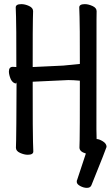

<svg xmlns="http://www.w3.org/2000/svg" viewBox="-20 -731 540 928"><path d="M400 177Q384 177 367.5 168Q351 159 351 148Q351 140 353 138L395 11Q364 2 364 -18Q364 -30 365 -56Q366 -82 366 -341Q334 -344 310 -344L138 -336Q138 -74 139.5 -45Q141 -16 141 1Q141 17 114 17Q97 17 77 8Q57 -1 57 -17Q57 -29 58 -55Q59 -81 60 -327Q42 -328 32 -348Q23 -370 23 -385Q23 -408 42 -408L59 -407Q59 -621 57.5 -649.5Q56 -678 56 -695Q56 -711 83 -711Q101 -711 120.5 -702Q140 -693 140 -677Q140 -665 139 -639.5Q138 -614 138 -407L286 -414L366 -422Q366 -621 364.5 -649.5Q363 -678 363 -695Q363 -711 390 -711Q407 -711 427 -702Q447 -693 447 -677Q447 -665 446.5 -639.5Q446 -614 446 -106Q446 -79 447 -59Q459 -59 477 -48Q495 -37 495 -21Q495 -17 422 164Q417 177 400 177ZM60 -327Q60 -330 60 -333L58 -329Q58 -327 60 -327Z"/></svg>

Font: LXGW WenKai Mono TC
Style: Bold
Weight: 700
Designer: LXGW / Fontworks Inc.
Foundry: LXGW / Fontworks Inc.
Version: Version 1.330